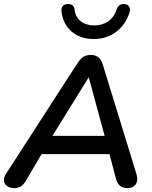

<svg xmlns="http://www.w3.org/2000/svg" viewBox="-24 -961 785 989"><path d="M49 8C76 8 94 -4 108 -28L190 -167H540L572 -45C581 -9 598 8 632 8C668 8 694 -16 678 -67L505 -630C495 -662 476 -678 444 -678C412 -678 395 -665 376 -637L6 -64C-19 -25 7 8 49 8ZM433 -563 515 -261H246ZM459 -760C547 -760 616 -812 643 -896C651 -921 639 -938 618 -940C597 -943 584 -932 577 -913C560 -858 515 -830 462 -830C405 -830 366 -860 360 -912C358 -933 342 -943 321 -940C301 -938 289 -924 293 -899C304 -817 364 -760 459 -760Z"/></svg>

Font: SN Pro Semibold
Style: Italic
Weight: 600
Italic angle: -9°
Designer: Tobias Whetton
Foundry: Supernotes
Version: Version 1.001;Glyphs 3.2 (3249)